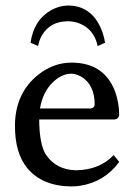

<svg xmlns="http://www.w3.org/2000/svg" viewBox="-20 -666 493 696"><path d="M334 -499Q321.8 -559.1 268.1 -581.1Q247.6 -588.9 226.1 -588.9Q162.1 -588.9 131.8 -537.6Q121.6 -519.5 118.2 -499L90.8 -511.2Q102.1 -593.3 166 -629.4Q195.3 -645.5 226.1 -646Q307.6 -646 344.2 -566.9Q356 -541.5 360.8 -511.2ZM125 -272.9H309.1Q322.3 -274.9 323.2 -287.1Q323.2 -359.4 273.4 -388.7Q255.9 -398.4 238.8 -398.9Q203.1 -398.9 169.9 -366.2Q134.8 -331.1 125 -272.9ZM392.1 -104 412.1 -79.1Q359.4 -6.8 271 7.3Q253.9 9.8 237.8 9.8Q133.8 8.8 79.1 -56.2Q34.2 -110.8 34.2 -209Q34.2 -328.1 119.1 -395.5Q174.8 -439 238.8 -439Q357.9 -439 397.5 -333.5Q411.6 -294.4 412.1 -250Q410.2 -233.9 394 -232.9H122.1Q122.6 -144 146 -106Q183.6 -50.3 254.9 -48.8Q341.3 -49.8 392.1 -104Z"/></svg>

Font: Linux Biolinum Capitals O
Style: Small Caps
Weight: 400
Designer: Philipp H. Poll
Foundry: Philipp H. Poll
Version: Version 1.0.4